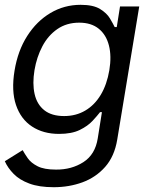

<svg xmlns="http://www.w3.org/2000/svg" viewBox="-33 -573 615 809"><path d="M193.4 215.8Q131.8 215.8 90.6 200.4Q49.3 185.1 24.7 159.9Q0 134.8 -12.7 106.4L62.5 59.6Q70.8 74.7 84.2 94Q97.7 113.3 125.2 127.4Q152.8 141.6 203.1 141.6Q268.6 142.1 318.4 110.1Q368.2 78.1 378.9 9.8L396.5 -100.6H388.7Q377.4 -85.9 357.2 -64Q336.9 -42 303 -25.4Q269 -8.8 215.8 -8.8Q149.4 -8.8 102.1 -39.8Q54.7 -70.8 34.4 -130.6Q14.2 -190.4 28.3 -275.4Q42 -359.4 81.8 -421.6Q121.6 -483.9 179.7 -518.3Q237.8 -552.7 306.6 -552.7Q359.9 -552.7 388.4 -535.2Q417 -517.6 430.2 -495.4Q443.4 -473.1 450.2 -459H459L472.7 -545.9H553.7L460.9 15.6Q449.2 85.9 410.2 130.1Q371.1 174.3 314.7 195.1Q258.3 215.8 193.4 215.8ZM237.3 -84Q287.1 -84 326.4 -107.2Q365.7 -130.4 391.6 -173.6Q417.5 -216.8 427.7 -277.3Q437.5 -336.4 426 -381.3Q414.6 -426.3 383.1 -451.9Q351.6 -477.5 300.8 -477.5Q247.6 -477.5 208.5 -450.4Q169.4 -423.3 145.5 -377.9Q121.6 -332.5 112.3 -277.3Q103 -220.7 112.8 -177Q122.6 -133.3 153.6 -108.6Q184.6 -84 237.3 -84Z"/></svg>

Font: Inter Tight
Style: Italic
Weight: 400
Italic angle: -9.39999°
Designer: Rasmus Andersson
Foundry: rsms
Version: Version 3.002